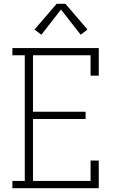

<svg xmlns="http://www.w3.org/2000/svg" viewBox="-20 -987 640 1007"><path d="M45 0V-38H110V-697H45V-735H498V-590H455V-697H153V-401H429V-363H153V-38H455V-145H498V0ZM197 -805 161 -832 277 -967H323L439 -832L403 -805L300 -937Z"/></svg>

Font: Iosevka Curly Slab XLtEx
Style: Regular
Weight: 200
Width: 7
Monospace: yes
Designer: Belleve Invis
Foundry: Belleve Invis
Version: Version 11.1.0; ttfautohint (v1.8.3)